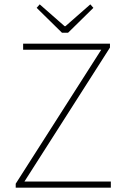

<svg xmlns="http://www.w3.org/2000/svg" viewBox="-20 -860 578 880"><path d="M52 0V-18L444 -632H86V-660H484V-642L92 -28H488V0ZM264 -710 148 -824 162 -840 276 -740H280L394 -840L408 -824L292 -710Z"/></svg>

Font: Source Sans 3 Variable
Style: Regular
Weight: 200
Designer: Paul D. Hunt
Foundry: Adobe Systems Incorporated
Version: Version 3.026